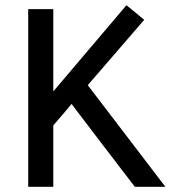

<svg xmlns="http://www.w3.org/2000/svg" viewBox="-20 -715 658 735"><path d="M613 0H496Q436 -78 375 -158Q314 -238 254 -317Q237 -296 219 -275.5Q201 -255 184 -235V0H88V-680H184V-365L464 -695Q481 -681 498.5 -667Q516 -653 532 -639L316 -389Z"/></svg>

Font: Palanquin Medium
Style: Regular
Weight: 500
Designer: Pria Ravichandran
Version: Version 1.0.4